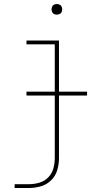

<svg xmlns="http://www.w3.org/2000/svg" viewBox="-20 -732 472 957"><path d="M53 205H125Q155 205 184 196.5Q213 188 235 166.5Q257 145 265.5 115.5Q274 86 274 56V-530H112V-511H253V56Q253 82 246 107.5Q239 133 220.5 152Q202 171 176.5 178.5Q151 186 125 186H53ZM263 -659Q270 -659 277 -662Q284 -665 287 -671.5Q290 -678 290 -685Q290 -692 287 -699Q284 -706 277 -709Q270 -712 263 -712Q256 -712 249.5 -709Q243 -706 240 -699Q237 -692 237 -685Q237 -678 240 -671.5Q243 -665 249.5 -662Q256 -659 263 -659ZM112 -256H414V-275H112Z"/></svg>

Font: Iosevka Sparkle Thin
Style: Regular
Weight: 100
Designer: Belleve Invis
Foundry: Belleve Invis
Version: Version 4.5.0; ttfautohint (v1.8.3)